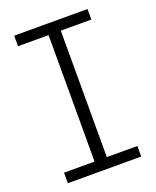

<svg xmlns="http://www.w3.org/2000/svg" viewBox="-130 -763 680 839"><g transform="rotate(-20 209.5 -343.0)"><path d="M181 -28V-661H238V-28ZM39 0V-49H380V0ZM39 -637V-686H380V-637Z"/></g></svg>

Font: BioRhyme Light
Style: Regular
Weight: 300
Designer: Aoife Mooney
Foundry: Aoife Mooney Type
Version: Version 1.600;gftools[0.9.33]